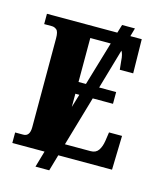

<svg xmlns="http://www.w3.org/2000/svg" viewBox="-124 -847 846 1025"><g transform="rotate(15 298.5 -335.0)"><path d="M19 0V-58H64Q100 -58 100 -109V-600Q100 -637 88 -647Q76 -657 62 -657H19V-714H408L422 -760H493L480 -714H543L546 -526H472L467 -574Q465 -610 454 -627L390 -406H484V-341H372L292 -66H434Q463 -66 477 -86.5Q491 -107 496 -140L503 -188H575L570 0H273L247 90H171L197 0ZM276 -406H317L389 -649H276ZM276 -341V-268L298 -341Z"/></g></svg>

Font: Noto Serif Condensed Black
Style: Regular
Weight: 900
Width: 3
Designer: Monotype Design Team
Foundry: Monotype Imaging Inc.
Version: Version 2.015; ttfautohint (v1.8.4.7-5d5b)